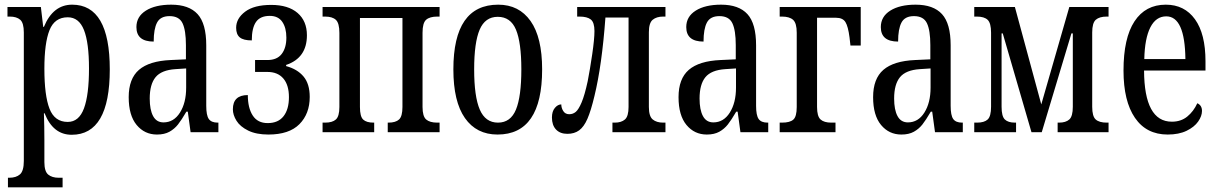

<svg xmlns="http://www.w3.org/2000/svg" viewBox="-20 -566 5219 822"><path d="M14 195H20Q49 195 65.5 180.5Q82 166 82 123V-427Q82 -468 66.5 -481.5Q51 -495 22 -495H12V-536H155L165 -451H168Q207 -546 289 -546Q450 -546 450 -269Q450 11 287 11Q207 11 171 -81H168Q170 -23 170 33V128Q170 168 186.5 181.5Q203 195 231 195H248V236H14ZM361 -273Q361 -383 339.5 -437.5Q318 -492 270 -492Q214 -492 192 -437Q170 -382 170 -272Q170 -157 192 -100.5Q214 -44 270 -44Q318 -44 339.5 -102Q361 -160 361 -273Z M531 -150Q531 -229 575 -267Q619 -305 711 -309L776 -312V-373Q776 -436 761.5 -466.5Q747 -497 706 -497Q667 -497 652.5 -469.5Q638 -442 638 -388Q564 -388 564 -450Q564 -495 604.5 -520.5Q645 -546 713 -546Q789 -546 826 -505.5Q863 -465 863 -372V-113Q863 -72 874 -56.5Q885 -41 912 -41H915V0H796L784 -88H778Q757 -52 742 -33Q727 -14 705.5 -2Q684 10 652 10Q599 10 565 -31Q531 -72 531 -150ZM777 -191V-273L731 -270Q671 -266 646 -235.5Q621 -205 621 -144Q621 -96 635.5 -69Q650 -42 680 -42Q724 -42 750.5 -84Q777 -126 777 -191Z M977 -98Q977 -159 1041 -159Q1041 -104 1062 -71.5Q1083 -39 1126 -39Q1171 -39 1194 -68.5Q1217 -98 1217 -150Q1217 -202 1193 -230Q1169 -258 1125 -258H1072V-309H1125Q1166 -309 1186 -335Q1206 -361 1206 -405Q1206 -447 1188.5 -472.5Q1171 -498 1135 -498Q1094 -498 1076 -472Q1058 -446 1058 -393Q1022 -393 1006.5 -406Q991 -419 991 -447Q991 -487 1029.5 -516Q1068 -545 1141 -545Q1214 -545 1254 -510.5Q1294 -476 1294 -415Q1294 -318 1205 -288V-283Q1253 -270 1279.5 -238.5Q1306 -207 1306 -151Q1306 -79 1262 -34.5Q1218 10 1129 10Q1077 10 1042.5 -7Q1008 -24 992.5 -49Q977 -74 977 -98Z M1361 -41H1372Q1403 -41 1418 -54.5Q1433 -68 1433 -108V-425Q1433 -467 1418 -481Q1403 -495 1372 -495H1361V-536H1862V-495H1852Q1820 -495 1804.5 -481.5Q1789 -468 1789 -426V-108Q1789 -68 1804.5 -54.5Q1820 -41 1852 -41H1862V0H1640V-41H1643Q1674 -41 1688.5 -54.5Q1703 -68 1703 -108V-489H1521V-108Q1521 -67 1535 -54Q1549 -41 1579 -41H1582V0H1361Z M1921 -269Q1921 -546 2113 -546Q2202 -546 2251.5 -476Q2301 -406 2301 -269Q2301 10 2110 10Q2020 10 1970.5 -60.5Q1921 -131 1921 -269ZM2212 -269Q2212 -384 2189 -439Q2166 -494 2111 -494Q2057 -494 2033.5 -439Q2010 -384 2010 -269Q2010 -153 2034 -97Q2058 -41 2112 -41Q2166 -41 2189 -97Q2212 -153 2212 -269Z M2343 -63Q2343 -89 2355.5 -104Q2368 -119 2383 -119Q2383 -104 2391.5 -90.5Q2400 -77 2417 -77Q2433 -77 2445 -87Q2457 -97 2470 -127.5Q2483 -158 2496 -218Q2506 -269 2515.5 -334Q2525 -399 2525 -433Q2525 -470 2509.5 -482.5Q2494 -495 2461 -495H2451V-536H2829V-495H2819Q2791 -495 2774.5 -481.5Q2758 -468 2758 -428V-108Q2758 -68 2774.5 -54.5Q2791 -41 2819 -41H2829V0H2602V-41H2612Q2640 -41 2655.5 -54.5Q2671 -68 2671 -108V-491H2572Q2557 -286 2525 -155Q2510 -92 2495 -57.5Q2480 -23 2459.5 -8Q2439 7 2409 7Q2378 7 2360.5 -11.5Q2343 -30 2343 -63Z M2885 -150Q2885 -229 2929 -267Q2973 -305 3065 -309L3130 -312V-373Q3130 -436 3115.5 -466.5Q3101 -497 3060 -497Q3021 -497 3006.5 -469.5Q2992 -442 2992 -388Q2918 -388 2918 -450Q2918 -495 2958.5 -520.5Q2999 -546 3067 -546Q3143 -546 3180 -505.5Q3217 -465 3217 -372V-113Q3217 -72 3228 -56.5Q3239 -41 3266 -41H3269V0H3150L3138 -88H3132Q3111 -52 3096 -33Q3081 -14 3059.5 -2Q3038 10 3006 10Q2953 10 2919 -31Q2885 -72 2885 -150ZM3131 -191V-273L3085 -270Q3025 -266 3000 -235.5Q2975 -205 2975 -144Q2975 -96 2989.5 -69Q3004 -42 3034 -42Q3078 -42 3104.5 -84Q3131 -126 3131 -191Z M3318 -41H3328Q3362 -41 3376.5 -54Q3391 -67 3391 -108V-426Q3391 -467 3375.5 -481Q3360 -495 3328 -495H3318V-536H3665V-371H3621L3617 -406Q3611 -453 3599.5 -471.5Q3588 -490 3559 -490H3478V-108Q3478 -68 3493 -54.5Q3508 -41 3539 -41H3557V0H3318Z M3718 -150Q3718 -229 3762 -267Q3806 -305 3898 -309L3963 -312V-373Q3963 -436 3948.5 -466.5Q3934 -497 3893 -497Q3854 -497 3839.5 -469.5Q3825 -442 3825 -388Q3751 -388 3751 -450Q3751 -495 3791.5 -520.5Q3832 -546 3900 -546Q3976 -546 4013 -505.5Q4050 -465 4050 -372V-113Q4050 -72 4061 -56.5Q4072 -41 4099 -41H4102V0H3983L3971 -88H3965Q3944 -52 3929 -33Q3914 -14 3892.5 -2Q3871 10 3839 10Q3786 10 3752 -31Q3718 -72 3718 -150ZM3964 -191V-273L3918 -270Q3858 -266 3833 -235.5Q3808 -205 3808 -144Q3808 -96 3822.5 -69Q3837 -42 3867 -42Q3911 -42 3937.5 -84Q3964 -126 3964 -191Z M4151 -41H4163Q4194 -41 4208.5 -54.5Q4223 -68 4223 -109V-426Q4223 -467 4208.5 -481Q4194 -495 4162 -495H4151V-536H4325L4438 -119L4558 -536H4726V-495H4718Q4687 -495 4671.5 -481.5Q4656 -468 4656 -427V-109Q4656 -68 4671 -54.5Q4686 -41 4718 -41H4726V0H4508V-41H4514Q4543 -41 4558 -54.5Q4573 -68 4573 -109V-423H4567L4440 0H4396L4273 -423H4268V-109Q4268 -68 4282 -54.5Q4296 -41 4325 -41H4330V0H4151Z M4790 -264Q4790 -403 4837 -474.5Q4884 -546 4971 -546Q5051 -546 5096 -483.5Q5141 -421 5141 -304V-264H4878Q4879 -45 4997 -45Q5036 -45 5063 -67Q5090 -89 5106 -124Q5126 -115 5126 -91Q5126 -69 5109.5 -45.5Q5093 -22 5060 -6Q5027 10 4979 10Q4888 10 4839 -61.5Q4790 -133 4790 -264ZM5055 -313Q5053 -496 4973 -496Q4929 -496 4905 -449Q4881 -402 4879 -313Z"/></svg>

Font: Noto Serif Cond
Style: Regular
Weight: 400
Width: 3
Designer: Monotype Design Team
Foundry: Monotype Imaging Inc.
Version: Version 1.001